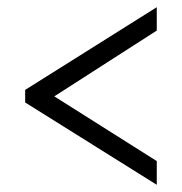

<svg xmlns="http://www.w3.org/2000/svg" viewBox="-20 -625 505 534"><path d="M416 -111 50 -340V-375L416 -605V-540L131 -357L416 -177Z"/></svg>

Font: Noto Serif Hebrew Condensed
Style: Regular
Weight: 400
Width: 3
Designer: Monotype Design Team
Foundry: Monotype Imaging Inc.
Version: Version 2.004; ttfautohint (v1.8.4.7-5d5b)